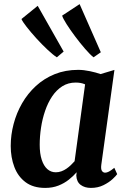

<svg xmlns="http://www.w3.org/2000/svg" viewBox="-20 -910 620 940"><path d="M475.9 -103.1Q473.2 -81.8 479.1 -73.2Q485 -64.6 494.9 -64.6Q502.8 -64.6 513.2 -69.9Q523.5 -75.2 539.7 -88.4L553.7 -57.5Q548.7 -49.7 531.3 -33.4Q513.9 -17.1 486.8 -3.6Q459.7 10 425.1 10Q394.9 10 375 -4.8Q355.1 -19.6 353.5 -50.7L355.3 -66.7Q339 -47.8 316.7 -30.2Q294.4 -12.5 265.8 -1.3Q237.2 10 201.1 10Q142.8 10 105.4 -17.8Q68 -45.6 50.3 -92.4Q32.5 -139.1 32.5 -195.4Q32.5 -249.6 46.7 -303.2Q60.8 -356.9 88.2 -404.5Q115.7 -452.2 155.8 -489.1Q195.9 -525.9 247.9 -547Q300 -568 363 -568Q389.5 -568 420.2 -561.5Q450.8 -555.1 472.2 -547.3L540.2 -567.7ZM396.6 -497Q386.1 -501.7 374.4 -503.8Q362.7 -505.8 350.6 -505.8Q313.6 -505.8 284.9 -487.6Q256.3 -469.3 235.3 -438.2Q214.4 -407 200.9 -367.4Q187.3 -327.8 180.9 -285Q174.4 -242.2 174.4 -201.1Q174.4 -158.3 184.2 -128.1Q194 -97.9 211.6 -82.2Q229.3 -66.5 252.9 -66.5Q267.7 -66.5 280.8 -71.4Q293.9 -76.2 305.4 -84.2Q317 -92.1 326.9 -101.7Q336.9 -111.2 345.2 -120.7ZM258.3 -629.4Q240.3 -640.8 213.2 -666.2Q186 -691.6 158.5 -721.7Q131.1 -751.9 110.7 -778Q90.3 -804 85.1 -816.9L164.6 -881.5L291.6 -657.5ZM438 -629.4Q421 -642.7 396.7 -670.8Q372.3 -698.9 347.9 -731.6Q323.4 -764.3 305.7 -792.2Q288 -820.1 284.2 -833.5L369.8 -889.8L473.6 -654.1Z"/></svg>

Font: Merriweather Light
Style: Italic
Weight: 300
Italic angle: -7.8°
Designer: Eben Sorkin
Foundry: Eben Sorkin
Version: Version 2.101